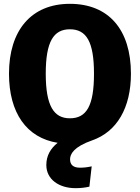

<svg xmlns="http://www.w3.org/2000/svg" viewBox="-20 -733 730 1003"><path d="M664 -348C664 -579 547 -713 345 -713C143 -713 27 -574 27 -348C27 -143 119 -13 281 13C244 43 222 80 222 129C222 204 288 250 375 250C402 250 426 247 447 242L459 136C436 141 417 143 398 143C364 143 346 129 346 99C346 72 365 34 462 0C591 -45 664 -170 664 -348ZM345 -115C261 -115 219 -180 219 -348C219 -516 260 -580 345 -580C431 -580 471 -516 471 -348C471 -180 432 -115 345 -115Z"/></svg>

Font: Fira Sans ExtraBold
Style: Regular
Weight: 800
Designer: bBox Type GmbH & Carrois Corporate GbR & Edenspiekermann AG
Foundry: bBox Type GmbH & Carrois Corporate GbR & Edenspiekermann AG
Version: Version 4.300;PS 004.300;hotconv 1.0.88;makeotf.lib2.5.64775